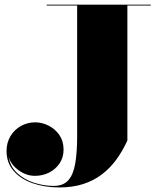

<svg xmlns="http://www.w3.org/2000/svg" viewBox="-20 -770 680 820"><path d="M624 -750V-746.5H524V-170Q503.5 -125 476.5 -88Q449.5 -51 414.2 -24.5Q379 2 334.5 16.2Q290 30.5 234 30.5Q170.5 30.5 119.2 12.5Q68 -5.5 38 -40.2Q8 -75 8 -125Q8 -161 24.8 -188.8Q41.5 -216.5 69.5 -232Q97.5 -247.5 130 -247.5Q160 -247.5 188 -233.2Q216 -219 233.8 -193Q251.5 -167 251.5 -131.5Q251.5 -97.5 234.5 -72.2Q217.5 -47 189.8 -33Q162 -19 129.5 -19Q91.5 -19 58.2 -43.8Q25 -68.5 16.5 -102Q23.5 -58 54 -30.2Q84.5 -2.5 126.2 10.8Q168 24 209.5 24Q250.5 24 272 -0.5Q293.5 -25 301.5 -72.8Q309.5 -120.5 309.5 -190V-746.5H179.5V-750Z"/></svg>

Font: Bodoni Moda 48pt Black
Style: Regular
Weight: 900
Designer: Owen Earl
Foundry: indestructible type
Version: Version 2.004